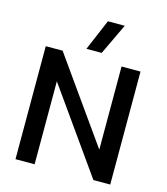

<svg xmlns="http://www.w3.org/2000/svg" viewBox="-125 -961 917 1057"><g transform="rotate(15 333.5 -432.5)"><path d="M283 -688 358 -865H454L370 -688ZM63 0V-644H159L495 -170V-644H603V0H507L172 -473V0Z"/></g></svg>

Font: Kanit
Style: Regular
Weight: 400
Designer: Katatrad Team
Foundry: CadsonDemak
Version: Version 2.000; ttfautohint (v1.8.3)